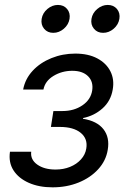

<svg xmlns="http://www.w3.org/2000/svg" viewBox="-20 -764 524 790"><path d="M196.3 6.8Q140.6 6.8 98.6 -11.7Q56.6 -30.3 35.6 -63Q14.6 -95.7 21 -139.6H108.4Q104.5 -107.4 133.3 -86.9Q162.1 -66.4 208.5 -66.4Q241.2 -66.4 268.3 -77.4Q295.4 -88.4 313.2 -108.2Q331.1 -127.9 335 -152.8Q341.8 -192.9 312.3 -217.3Q282.7 -241.7 226.1 -241.7H189.5L199.7 -307.1H236.8Q284.7 -307.1 319.1 -330.6Q353.5 -354 359.4 -392.1Q364.7 -428.2 342.3 -450.4Q319.8 -472.7 277.3 -472.7Q234.9 -472.7 200.2 -451.7Q165.5 -430.7 158.7 -395.5H75.2Q83.5 -439.5 114.5 -472.9Q145.5 -506.3 191.7 -524.9Q237.8 -543.5 289.6 -543.5Q343.3 -543.5 380.4 -523.7Q417.5 -503.9 434.3 -470.5Q451.2 -437 443.8 -395.5Q436 -348.6 401.9 -318.1Q367.7 -287.6 321.8 -278.3L321.3 -275.4Q379.4 -266.1 405.8 -232.2Q432.1 -198.2 423.3 -147.5Q416 -102.5 384 -67.6Q352.1 -32.7 303.2 -12.9Q254.4 6.8 196.3 6.8ZM404.3 -628.9Q380.4 -628.9 366.5 -645.8Q352.5 -662.6 356.4 -686.5Q360.4 -710.4 380.1 -727.1Q399.9 -743.7 423.3 -743.7Q447.3 -743.7 461.2 -727.1Q475.1 -710.4 471.2 -686.5Q467.3 -662.6 447.8 -645.8Q428.2 -628.9 404.3 -628.9ZM199.2 -628.9Q175.3 -628.9 161.4 -645.8Q147.5 -662.6 151.4 -686.5Q155.3 -710.4 175 -727.1Q194.8 -743.7 218.3 -743.7Q242.2 -743.7 256.1 -727.1Q270 -710.4 266.1 -686.5Q262.2 -662.6 242.7 -645.8Q223.1 -628.9 199.2 -628.9Z"/></svg>

Font: Inter 20pt
Style: Italic
Weight: 400
Italic angle: -9.3988°
Version: Version 4.001;git-66647c0bb